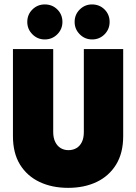

<svg xmlns="http://www.w3.org/2000/svg" viewBox="-20 -851 627 884"><path d="M293.8 13.9Q219.4 13.9 162.2 -13.2Q104.9 -40.3 72.2 -93.1Q39.6 -145.8 39.6 -224.3V-625H225V-243.8Q225 -216 234.4 -197.2Q243.8 -178.5 259.4 -169.1Q275 -159.7 295.1 -159.7Q316 -159.7 331.9 -169.1Q347.9 -178.5 356.9 -196.9Q366 -215.3 366 -243.1V-625H547.2V-224.3Q547.2 -146.5 514.6 -93.4Q481.9 -40.3 425 -13.2Q368.1 13.9 293.8 13.9ZM404.2 -669.4Q370.8 -669.4 347.2 -693.1Q323.6 -716.7 323.6 -750Q323.6 -784 347.2 -807.3Q370.8 -830.6 403.5 -830.6Q438.2 -830.6 461.5 -807.3Q484.7 -784 484.7 -750Q484.7 -716.7 461.5 -693.1Q438.2 -669.4 404.2 -669.4ZM186.1 -669.4Q152.8 -669.4 129.2 -693.1Q105.6 -716.7 105.6 -750Q105.6 -784 129.2 -807.3Q152.8 -830.6 186.1 -830.6Q220.8 -830.6 244.1 -807.3Q267.4 -784 267.4 -750Q267.4 -716.7 243.8 -693.1Q220.1 -669.4 186.1 -669.4Z"/></svg>

Font: Afacad Flux Black
Style: Regular
Weight: 900
Designer: Kristian Moeller
Foundry: Dicotype
Version: Version 1.100